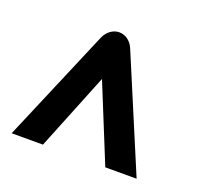

<svg xmlns="http://www.w3.org/2000/svg" viewBox="-82 -635 642 605"><g transform="rotate(20 239.0 -332.5)"><path d="M431 -125 271 -505C261 -528 242 -540 222 -540C203 -540 183 -527 173 -504L12 -125H117L221 -383L326 -125Z"/></g></svg>

Font: Cheyenne Sans
Style: Bold Italic
Weight: 700
Italic angle: -8.13011°
Designer: The Public Sans project authors (U.S. Web Design System), Libre Franklin designed by Pablo Impallari and Rodrigo Fuenzal
Foundry: The Cheyenne Sans Project Authors
Version: Version 2.007